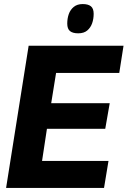

<svg xmlns="http://www.w3.org/2000/svg" viewBox="-20 -925 628 945"><path d="M10 0 121 -700H588L567 -566H256L232 -417H520L498 -291H211L187 -133H514L492 0ZM365 -761Q338 -761 324.5 -772Q311 -783 311 -809Q311 -834 318.5 -855.5Q326 -877 343 -891Q360 -905 387 -905Q414 -905 427.5 -894Q441 -883 441 -857Q441 -832 433.5 -810.5Q426 -789 409.5 -775Q393 -761 365 -761Z"/></svg>

Font: Georama ExtraCondensed Thin
Style: Bold Italic
Weight: 700
Italic angle: -9°
Version: Version 1.001